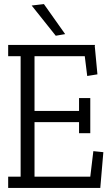

<svg xmlns="http://www.w3.org/2000/svg" viewBox="-20 -920 546 940"><path d="M20 -645V-700H445L444 -694L457 -556L407 -548L395 -645H149V-377H367V-440H422V-268H367V-322H149V-55H422L437 -180L486 -175L471 0H20V-55H81V-645ZM299 -753 253 -745 135 -893 195 -900Z"/></svg>

Font: Antic Slab
Style: Regular
Weight: 400
Designer: Santiago Orozco
Foundry: Santiago Orozco
Version: Version 001.002